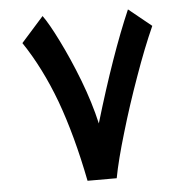

<svg xmlns="http://www.w3.org/2000/svg" viewBox="-50 -736 758 785"><g transform="rotate(-5 328.5 -343.5)"><path d="M503.4 -683.6C452.6 -566.4 399.4 -415 344.2 -229.5C331.1 -287.1 312.5 -347.2 288.6 -409.7C264.6 -472.2 239.7 -528.3 214.8 -578.6C189.9 -628.9 169.4 -665 153.3 -687L61.5 -584C110.8 -510.7 152.8 -426.8 188 -332.5C222.7 -237.8 252.9 -127 277.8 0H397.5C406.7 -49.3 422.4 -110.4 444.3 -183.6C465.8 -256.8 490.2 -331.5 517.6 -407.7C544.4 -483.4 570.8 -550.3 596.7 -607.9Z"/></g></svg>

Font: SG Kara
Style: Regular
Weight: 400
Designer: Damoon Khanjanzadeh
Version: Version 1.000